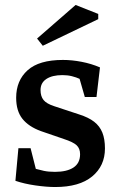

<svg xmlns="http://www.w3.org/2000/svg" viewBox="-20 -742 480 772"><path d="M202 10Q167 10 122 3.5Q77 -3 42 -15L54 -146H103L124 -63Q138 -59 156.5 -55Q175 -51 201 -51Q249 -51 275.5 -68.5Q302 -86 302 -122Q302 -145 288 -158Q274 -171 237 -183L144 -215Q95 -233 70 -264.5Q45 -296 45 -349Q45 -418 91 -459.5Q137 -501 233 -501Q269 -501 308 -493.5Q347 -486 382 -471L368 -352H321L300 -425Q287 -431 269.5 -435.5Q252 -440 231 -440Q190 -440 166.5 -424.5Q143 -409 143 -380Q143 -355 155 -340Q167 -325 198 -315L298 -282Q336 -270 358.5 -252.5Q381 -235 391.5 -209Q402 -183 402 -145Q402 -75 350.5 -32.5Q299 10 202 10ZM152 -558 129 -587 284 -722 375 -686V-665Z"/></svg>

Font: Manuale SemiBold
Style: Regular
Weight: 600
Version: Version 1.002